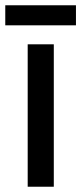

<svg xmlns="http://www.w3.org/2000/svg" viewBox="-36 -801 308 728"><path d="M252 -781H-16V-705H252ZM168 -93V-633H69V-93Z"/></svg>

Font: Noto Sans Kannada UI Condensed Medium
Style: Regular
Weight: 500
Width: 3
Designer: Jelle Bosma - Monotype Design Team
Foundry: Monotype Imaging Inc.
Version: Version 2.005